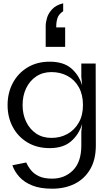

<svg xmlns="http://www.w3.org/2000/svg" viewBox="-20 -885 645 1164"><path d="M296 259Q224 259 175.5 239.5Q127 220 97.5 187.5Q68 155 55 117L139 100Q150 125 168.5 147.5Q187 170 217.5 184Q248 198 296 198Q372 198 422.5 147.5Q473 97 473 -3V-87L478 -133Q458 -69 410.5 -28Q363 13 281 13Q204 13 146.5 -21.5Q89 -56 57.5 -115Q26 -174 26 -248Q26 -322 57.5 -381.5Q89 -441 146.5 -476Q204 -511 281 -511Q365 -511 412 -470.5Q459 -430 478 -367L473 -419V-500H560L561 -3Q561 83 526.5 141.5Q492 200 432.5 229.5Q373 259 296 259ZM292 -448Q239 -448 199.5 -421.5Q160 -395 138.5 -350Q117 -305 117 -248Q117 -192 138.5 -147Q160 -102 199 -75.5Q238 -49 292 -49Q346 -49 389 -73Q432 -97 457.5 -141.5Q483 -186 483 -248Q483 -311 458 -356Q433 -401 389.5 -424.5Q346 -448 292 -448ZM363 -865V-817Q336 -799 328.5 -775.5Q321 -752 321 -727V-719H375V-601H257V-728Q257 -749 265 -776.5Q273 -804 296 -829Q319 -854 363 -865Z"/></svg>

Font: Panamera Medium
Style: Regular
Weight: 500
Designer: Bastien Sozeau
Foundry: NBR — Bastien Sozeau
Version: Version 3.002; ttfautohint (v1.8.4.7-5d5b);gftools[0.9.33]